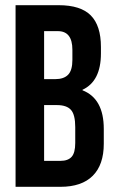

<svg xmlns="http://www.w3.org/2000/svg" viewBox="-20 -720 446 740"><path d="M206 -700Q291 -700 330 -660.5Q369 -621 369 -539V-514Q369 -407 298 -374V-372Q380 -340 380 -223V-166Q380 -85 337.5 -42.5Q295 0 213 0H40V-700ZM199 -315H150V-100H213Q242 -100 256 -115.5Q270 -131 270 -169V-230Q270 -278 253.5 -296.5Q237 -315 199 -315ZM203 -600H150V-415H193Q226 -415 242.5 -432Q259 -449 259 -489V-528Q259 -600 203 -600Z"/></svg>

Font: Bebas Neue
Style: Regular
Weight: 400
Designer: Ryoichi Tsunekawa
Foundry: Ryoichi Tsunekawa
Version: Version 1.400